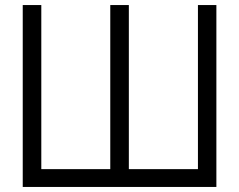

<svg xmlns="http://www.w3.org/2000/svg" viewBox="-20 -740 946 760"><path d="M836.5 0V-720H763.5V-70.5H490V-720H416.5V-70.5H143.5V-720H70V0Z"/></svg>

Font: Manrope
Style: Regular
Weight: 400
Designer: Mikhail Sharanda
Foundry: Mikhail Sharanda
Version: Version 4.505